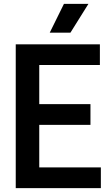

<svg xmlns="http://www.w3.org/2000/svg" viewBox="-20 -968 563 988"><path d="M182 -106.5H499V0H61V-740H494V-633.5H182V-432H445.5V-325.5H182ZM236 -800 309 -948H435L342.5 -800Z"/></svg>

Font: Encode Sans Condensed SemiBold
Style: Regular
Weight: 600
Width: 3
Designer: Multiple Designers
Foundry: Impallari Type
Version: Version 2.000